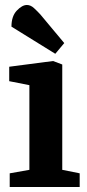

<svg xmlns="http://www.w3.org/2000/svg" viewBox="-20 -751 351 771"><path d="M19 -55 98 -69V-409L17 -425V-483L193 -506L230 -492V-69L300 -55V0H19ZM26 -644Q26 -686 47.5 -708.5Q69 -731 88 -731Q103 -731 116.5 -718.5Q130 -706 142 -693L238 -578L202 -535Z"/></svg>

Font: Faustina VF Beta
Style: Regular
Weight: 400
Designer: Alfonso Garcia
Foundry: Omnibus-Type
Version: Version 1.006